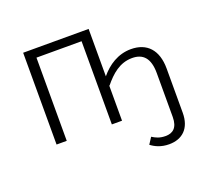

<svg xmlns="http://www.w3.org/2000/svg" viewBox="-124 -673 1105 1028"><g transform="rotate(-20 428.0 -159.0)"><path d="M653 -344C579 -344 520 -304 478 -253V-523H105V0H163V-474H420V0H478V-202L479 -199C523 -253 572 -297 643 -297C705 -297 740 -261 740 -176V74C740 136 710 157 670 157C636 157 616 147 595 134L571 171C593 188 626 205 673 205C747 205 798 161 798 71V-181C798 -287 744 -344 653 -344Z"/></g></svg>

Font: FiraGO Light
Style: Regular
Weight: 300
Designer: bBox Type
Foundry: bBox Type GmbH
Version: Version 1.001;PS 001.001;hotconv 1.0.88;makeotf.lib2.5.64775